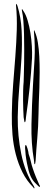

<svg xmlns="http://www.w3.org/2000/svg" viewBox="-20 -744 269 1007"><path d="M148 -441Q144 -366 135.5 -284Q127 -202 116 -127Q116 -125 115.5 -121Q115 -117 114.5 -112.5Q114 -108 112.5 -105Q111 -102 110 -103Q108 -103 106.5 -114.5Q105 -126 104 -129Q103 -146 102 -170Q101 -194 101 -219.5Q101 -245 101.5 -270Q102 -295 104 -314Q104 -322 105 -348Q106 -374 106.5 -409.5Q107 -445 107 -486Q107 -527 106 -565.5Q105 -604 102.5 -635Q100 -666 96 -682Q95 -687 94.5 -691.5Q94 -696 96 -696Q97 -696 99 -692Q101 -688 103 -686Q116 -667 125 -636.5Q134 -606 139.5 -571.5Q145 -537 147 -502.5Q149 -468 148 -441ZM182 -147Q181 -80 175.5 -18.5Q170 43 167 96Q166 104 165 111Q164 118 162 117Q160 118 159.5 110Q159 102 158 96Q143 9 145 -92Q147 -193 153 -297Q157 -363 161 -432.5Q165 -502 158 -577Q158 -582 158 -583Q158 -584 160 -585Q161 -585 163 -577Q173 -555 178.5 -521.5Q184 -488 186 -448.5Q188 -409 188 -366Q188 -323 186.5 -282.5Q185 -242 183.5 -206.5Q182 -171 182 -147ZM158 233Q159 236 160.5 239.5Q162 243 160 243Q157 246 155 239Q120 204 98 160Q76 116 63 66Q50 16 45.5 -38Q41 -92 42 -148Q43 -226 49 -301.5Q55 -377 60.5 -449Q66 -521 68 -588Q70 -655 64 -715Q64 -723 64 -723Q66 -725 68 -720Q70 -715 71 -715Q90 -654 93.5 -583.5Q97 -513 92.5 -438Q88 -363 81 -284.5Q74 -206 73 -130Q72 -32 91.5 63.5Q111 159 158 233ZM152 140Q160 164 168.5 184.5Q177 205 186 225Q188 227 189.5 231.5Q191 236 188 236Q185 236 181 232L178 229Q171 222 164.5 215.5Q158 209 152 200.5Q146 192 140.5 180Q135 168 130 150Q126 135 121.5 112.5Q117 90 114.5 68.5Q112 47 111.5 32Q111 17 115 17Q117 16 119.5 22Q122 28 124.5 36Q127 44 128.5 52Q130 60 130 63Q138 85 142 104Q146 123 152 140Z"/></svg>

Font: Akronim
Style: Regular
Weight: 400
Designer: Grzegorz Klimczewski
Foundry: Fonty.PL
Version: Version 1.001